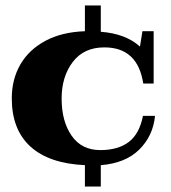

<svg xmlns="http://www.w3.org/2000/svg" viewBox="-20 -594 625 701"><path d="M348 9V87H290V9Q159 3 91 -59Q23 -121 23 -235Q23 -304 54 -358Q85 -412 145 -444.5Q205 -477 290 -480V-574H348V-478Q439 -471 491 -424L500 -480H541V-289H503Q483 -421 361 -421Q286 -421 245.5 -367.5Q205 -314 205 -234Q205 -151 241.5 -98.5Q278 -46 346 -46Q411 -46 450 -75.5Q489 -105 502 -171H546Q539 -98 488.5 -48Q438 2 348 9Z"/></svg>

Font: Taviraj Bold
Style: Regular
Weight: 700
Designer: Katatrad Team
Foundry: CadsonDemak
Version: Version 1.030